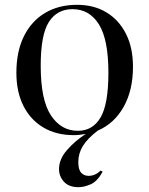

<svg xmlns="http://www.w3.org/2000/svg" viewBox="-20 -547 620 797"><path d="M306 230Q266 230 245.5 207.5Q225 185 225 155Q225 114 258 76Q291 38 336 9Q324 11 311.5 12.5Q299 14 286 14Q214 14 160.5 -17.5Q107 -49 77.5 -107Q48 -165 48 -245Q48 -333 79 -396Q110 -459 166.5 -493Q223 -527 300 -527Q370 -527 422 -495.5Q474 -464 503 -406.5Q532 -349 532 -270Q532 -172 493 -103Q454 -34 386 -5Q343 28 324 59Q305 90 305 126Q305 157 317 170Q329 183 348 183Q375 183 398 161L406 166Q384 206 356.5 218Q329 230 306 230ZM303 -4Q365 -4 397.5 -59.5Q430 -115 430 -245Q430 -383 390.5 -446Q351 -509 281 -509Q217 -509 183 -456Q149 -403 149 -274Q149 -132 191.5 -68Q234 -4 303 -4Z"/></svg>

Font: Display Regular
Style: Regular
Weight: 400
Designer: Latin by Veronika Burian and Jose Scaglione. Greek by Irene Vlachou. Cyrillic by Vera Evstafieva.
Foundry: TypeTogether
Version: Version 3.002